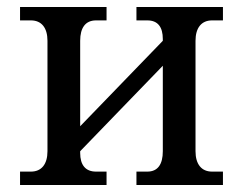

<svg xmlns="http://www.w3.org/2000/svg" viewBox="-20 -526 691 546"><path d="M208 -91V-96L443 -339V-96C443 -59 429 -38 399 -38H368V0H614V-38H583C553 -38 536 -59 536 -96V-410C536 -447 553 -468 583 -468H614V-506H368V-468H399C429 -468 443 -449 443 -415V-410L208 -167V-410C208 -447 223 -468 253 -468H283V-506H37V-468H68C98 -468 115 -447 115 -410V-96C115 -59 98 -38 68 -38H37V0H283V-38H253C223 -38 208 -57 208 -91Z"/></svg>

Font: LT Superior Serif Medium
Style: Regular
Weight: 500
Designer: Daniel Lyons
Foundry: LyonsType
Version: Version 2.120;FEAKit 1.0